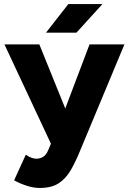

<svg xmlns="http://www.w3.org/2000/svg" viewBox="-20 -720 639 952"><path d="M177 212Q145 212 109.5 200Q74 188 50 174L108 47Q122 57 135.5 62Q149 67 160 67Q179 67 194 57.5Q209 48 218 27L277 -112L424 -500H597L376 30Q354 84 330 125Q306 166 270.5 189Q235 212 177 212ZM236 0 2 -500H175L332 -112L385 0ZM208 -558 319 -700H488L359 -558Z"/></svg>

Font: Figtree Light ExtraBold
Style: Regular
Weight: 800
Version: Version 2.001;gftools[0.9.30]